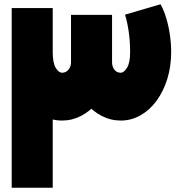

<svg xmlns="http://www.w3.org/2000/svg" viewBox="-20 -883 860 903"><path d="M548 -316Q500 -316 458 -338Q416 -360 383.5 -398Q351 -436 332.5 -486Q314 -536 314 -591V-813H507V-591Q507 -576 512.5 -564.5Q518 -553 527 -547Q536 -541 548 -541Q563 -541 577.5 -564.5Q592 -588 592 -638Q592 -687 585.5 -733Q579 -779 568 -814L735 -863Q750 -837 761.5 -799Q773 -761 779 -719.5Q785 -678 785 -638Q785 -571 767 -512.5Q749 -454 717 -410Q685 -366 641.5 -341Q598 -316 548 -316ZM35 0V-845H228V0ZM272 -316Q205 -316 151 -359Q97 -402 66 -475Q35 -548 35 -638H228Q228 -587 242 -564Q256 -541 272 -541Q284 -541 293.5 -547.5Q303 -554 308.5 -565.5Q314 -577 314 -591V-813H507V-591Q507 -536 488 -486.5Q469 -437 436.5 -398.5Q404 -360 361.5 -338Q319 -316 272 -316Z"/></svg>

Font: Alexandria Black
Style: Regular
Weight: 900
Designer: Mohamed Gaber
Foundry: Kief Type Foundry
Version: Version 5.100